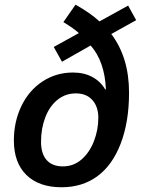

<svg xmlns="http://www.w3.org/2000/svg" viewBox="-20 -788 613 818"><path d="M315.9 -647Q294.4 -667 250 -693.8L301.8 -768.1Q364.7 -732.9 403.8 -696.8L525.9 -764.2L560.1 -702.1L454.1 -643.1Q529.8 -543 529.8 -393.1Q529.8 -268.6 494.1 -176Q458.5 -83.5 394.5 -36.9Q330.6 9.8 242.2 9.8Q146 9.8 92.5 -42.5Q39.1 -94.7 39.1 -189.9Q39.1 -269 71 -335.9Q103 -402.8 161.1 -440.9Q219.2 -479 291 -479Q337.9 -479 373 -460.2Q408.2 -441.4 428.2 -407.2H431.2Q426.3 -525.9 366.2 -594.2L244.1 -524.9L209 -587.9ZM248 -79.1Q293 -79.1 326.9 -108.2Q360.8 -137.2 379.9 -185.8Q398.9 -234.4 398.9 -286.1Q398.9 -333.5 373.5 -361.8Q348.1 -390.1 303.2 -390.1Q258.8 -390.1 224.9 -362.8Q190.9 -335.4 172.9 -287.8Q154.8 -240.2 154.8 -184.1Q154.8 -133.3 178.7 -106.2Q202.6 -79.1 248 -79.1Z"/></svg>

Font: Open Sans Semibold
Style: Italic
Weight: 600
Italic angle: -12°
Foundry: Ascender Corporation
Version: Version 1.10